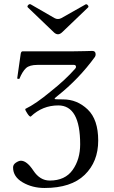

<svg xmlns="http://www.w3.org/2000/svg" viewBox="-20 -913 563 946"><path d="M44.4 0ZM414.1 -876.5 287.1 -754.9Q275.9 -744.1 265.6 -744.1Q254.9 -744.1 244.1 -754.9L117.2 -876.5Q115.2 -878.4 115.2 -881.3Q115.2 -884.3 119.1 -888.4Q123 -892.6 127.4 -892.6Q129.4 -892.6 131.3 -891.6L249 -823.7Q256.8 -819.3 265.6 -819.3Q273.9 -819.3 282.2 -823.7L402.3 -891.6Q403.3 -892.1 404.8 -892.1Q408.7 -892.1 412.4 -887.7Q416 -883.3 415.8 -880.6Q415.5 -877.9 414.1 -876.5ZM44.4 -87.9Q44.4 -102.5 58.6 -111.8Q72.8 -121.1 83 -121.1Q112.3 -121.1 144.5 -72.3Q176.8 -23.4 225.1 -23.4Q300.8 -23.4 337.9 -75.7Q375 -127.9 375 -202.1Q375 -393.6 267.1 -393.6Q189.5 -393.6 132.3 -339.4Q131.3 -338.4 130.9 -338.4Q124.5 -338.4 114.5 -354.2Q104.5 -370.1 104.5 -372.8Q104.5 -375.5 105 -376.5Q156.2 -400.9 230.5 -462.9Q301.8 -519.5 349.6 -573.7Q354.5 -578.6 354.5 -583Q354.5 -593.3 344.2 -593.3H165Q125.5 -593.3 108.2 -577.4Q90.8 -561.5 75.7 -524.9Q75.2 -523.9 69.8 -524.4Q64.5 -524.9 64.9 -527.8L82 -647.9Q84 -659.7 91.3 -660.2H342.3Q371.6 -660.2 396.7 -661.1Q421.9 -662.1 434.6 -662.1Q451.2 -662.1 451.2 -645.5Q451.2 -638.2 447.8 -632.8Q369.1 -524.4 263.2 -440.4Q249 -430.2 249 -425.3Q249 -423.3 291 -423.3Q359.9 -423.3 411.9 -373.8Q463.9 -324.2 463.9 -220.2Q463.9 -116.2 397.2 -51.5Q330.6 13.2 199.7 13.2Q139.2 13.2 91.8 -14.4Q44.4 -42 44.4 -87.9Z"/></svg>

Font: Junicode
Style: Regular
Weight: 400
Designer: Peter S. Baker
Foundry: Briery Creek Software
Version: Version 0.7.2